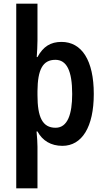

<svg xmlns="http://www.w3.org/2000/svg" viewBox="-20 -780 568 1040"><path d="M488 -271C488 -453 423 -553 313 -553C254 -553 214 -528 183 -471H179C181 -499 183 -534 183 -561V-760H68V240H183V15C183 -6 181 -36 178 -68H183C210 -18 256 10 318 10C424 10 488 -92 488 -271ZM371 -271C371 -161 346 -88 281 -88C210 -88 183 -145 183 -265V-287C184 -404 212 -456 280 -456C341 -456 371 -397 371 -271Z"/></svg>

Font: Noto Sans Tamil Condensed SemiBold
Style: Regular
Weight: 600
Width: 3
Designer: Jelle Bosma - Monotype Design Team
Foundry: Monotype Imaging Inc.
Version: Version 2.004